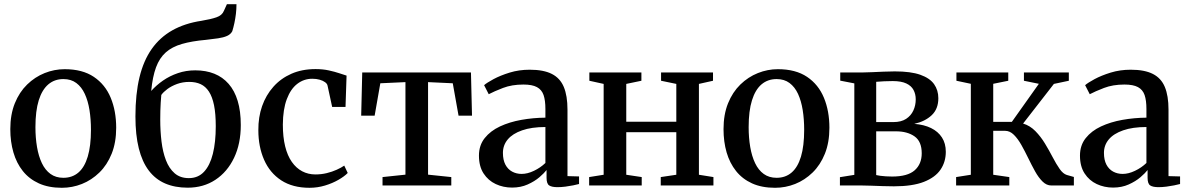

<svg xmlns="http://www.w3.org/2000/svg" viewBox="-20 -882 5650 913"><path d="M29 -268Q29 -337.5 50.5 -390.8Q72 -444 109 -480Q146 -516 192.2 -534.5Q238.5 -553 287.5 -553Q372 -553 426.2 -516.5Q480.5 -480 506.5 -417Q532.5 -354 532.5 -274.5Q532.5 -204.5 511 -151Q489.5 -97.5 452.5 -61.5Q415.5 -25.5 369.5 -7.2Q323.5 11 274 11Q211 11 164.8 -10Q118.5 -31 88.5 -68.8Q58.5 -106.5 43.8 -157.2Q29 -208 29 -268ZM281.5 -36.5Q323.5 -36.5 352.8 -61.5Q382 -86.5 397.2 -137.2Q412.5 -188 412.5 -264.5Q412.5 -315 405.5 -358.8Q398.5 -402.5 383.2 -435.5Q368 -468.5 343 -487.2Q318 -506 281.5 -506Q239.5 -506 209.8 -480.8Q180 -455.5 164.2 -405Q148.5 -354.5 148.5 -277.5Q148.5 -227 156 -183Q163.5 -139 179.2 -106Q195 -73 220.2 -54.8Q245.5 -36.5 281.5 -36.5Z M872.5 10.5Q812 10.5 765.5 -9.5Q719 -29.5 687.5 -71Q656 -112.5 640 -176.5Q624 -240.5 624 -328.5Q624 -434.5 643.2 -514.2Q662.5 -594 701.5 -649.2Q740.5 -704.5 799.5 -737.8Q858.5 -771 937.5 -783Q983 -790.5 1009.5 -799.8Q1036 -809 1044.5 -830L1059 -862H1104.5Q1104.5 -839 1101.8 -816Q1099 -793 1094.5 -772Q1090 -751 1084.5 -733.5Q1077 -719 1059.8 -711.2Q1042.5 -703.5 1017 -699.8Q991.5 -696 959 -692.5Q892 -686.5 845.2 -673Q798.5 -659.5 768.5 -633Q738.5 -606.5 722 -562Q705.5 -517.5 699 -449.5Q723 -476.5 755 -498.8Q787 -521 825.8 -534.2Q864.5 -547.5 908.5 -547.5Q959 -547.5 999 -531.5Q1039 -515.5 1067.2 -483.2Q1095.5 -451 1110.2 -402.2Q1125 -353.5 1125 -287.5Q1125 -198.5 1093 -131.5Q1061 -64.5 1004.2 -27Q947.5 10.5 872.5 10.5ZM878 -35Q922 -35 950.2 -65.2Q978.5 -95.5 992.2 -150.8Q1006 -206 1006 -281.5Q1006 -341 997.8 -381.5Q989.5 -422 973.5 -446.5Q957.5 -471 934.2 -481.8Q911 -492.5 880.5 -492.5Q849 -492.5 822.2 -482.8Q795.5 -473 776.2 -458.8Q757 -444.5 747 -430.5Q745.5 -412.5 744.2 -393.5Q743 -374.5 742.5 -354.8Q742 -335 742 -313.5Q742 -259 748 -209.2Q754 -159.5 769 -120.2Q784 -81 810.5 -58Q837 -35 878 -35Z M1452 11Q1371.5 11 1317.2 -24.5Q1263 -60 1235.8 -122.2Q1208.5 -184.5 1208.5 -263Q1208 -324.5 1226.2 -377Q1244.5 -429.5 1279.8 -469.2Q1315 -509 1365.5 -531.2Q1416 -553.5 1480.5 -553.5Q1515 -553.5 1543.5 -547.2Q1572 -541 1593.2 -533.8Q1614.5 -526.5 1628 -522.5L1623 -373.5H1559.5L1537.5 -475Q1536 -483.5 1526 -491Q1516 -498.5 1500.2 -503Q1484.5 -507.5 1465 -507.5Q1425 -507.5 1393.5 -483.2Q1362 -459 1343.8 -410.5Q1325.5 -362 1325 -289.5Q1325 -230.5 1336 -186Q1347 -141.5 1367.8 -112Q1388.5 -82.5 1417 -67.5Q1445.5 -52.5 1480 -52.5Q1508 -52.5 1533.8 -58.8Q1559.5 -65 1581 -74.8Q1602.5 -84.5 1617 -94.5L1633.5 -59.5Q1617.5 -43 1589.2 -26.8Q1561 -10.5 1525.5 0.2Q1490 11 1452 11Z M1799 0V-40L1908 -51.5V-491.5L1788.5 -486L1761.5 -332H1697.5L1702.5 -537.5H2219.5L2224.5 -332H2160.5L2133 -486L2015.5 -491.5V-51.5L2126 -40V0Z M2415 10Q2373 10 2337.2 -6.8Q2301.5 -23.5 2279.5 -57.2Q2257.5 -91 2257.5 -142Q2257.5 -191 2284.8 -225.2Q2312 -259.5 2357.5 -280.8Q2403 -302 2459.2 -312Q2515.5 -322 2573.5 -322.5V-363.5Q2573.5 -404.5 2564.8 -430Q2556 -455.5 2533.2 -467.8Q2510.5 -480 2469 -480Q2414 -480 2371.8 -463.8Q2329.5 -447.5 2304 -434L2282 -477Q2295 -488.5 2327 -505.8Q2359 -523 2403.5 -536.8Q2448 -550.5 2499 -550.5Q2564.5 -550.5 2604 -530.5Q2643.5 -510.5 2661 -468.5Q2678.5 -426.5 2678.5 -360.5V-44.5L2733.5 -43V-7Q2722.5 -4 2705.2 -0.5Q2688 3 2668.5 5.5Q2649 8 2631 8Q2604 8 2591.5 -0.2Q2579 -8.5 2579 -36.5V-73.5Q2568 -59 2545 -39.2Q2522 -19.5 2489 -4.8Q2456 10 2415 10ZM2460.5 -55Q2488.5 -55 2519.2 -69.8Q2550 -84.5 2573.5 -107V-278Q2508 -278 2462.8 -262.2Q2417.5 -246.5 2394.5 -219Q2371.5 -191.5 2371.5 -155Q2371.5 -121.5 2383.2 -99.2Q2395 -77 2415.2 -66Q2435.5 -55 2460.5 -55Z M2781.5 0V-40L2850.5 -51V-483L2782.5 -498V-537.5H3030V-498L2958 -483V-303H3196V-483L3123.5 -498V-537.5H3370.5V-498L3303.5 -483V-51L3372.5 -40V0H3122V-40L3196 -51V-253.5H2958V-51L3031.5 -40V0Z M3420.5 -268Q3420.5 -337.5 3442 -390.8Q3463.5 -444 3500.5 -480Q3537.5 -516 3583.8 -534.5Q3630 -553 3679 -553Q3763.5 -553 3817.8 -516.5Q3872 -480 3898 -417Q3924 -354 3924 -274.5Q3924 -204.5 3902.5 -151Q3881 -97.5 3844 -61.5Q3807 -25.5 3761 -7.2Q3715 11 3665.5 11Q3602.5 11 3556.2 -10Q3510 -31 3480 -68.8Q3450 -106.5 3435.2 -157.2Q3420.5 -208 3420.5 -268ZM3673 -36.5Q3715 -36.5 3744.2 -61.5Q3773.5 -86.5 3788.8 -137.2Q3804 -188 3804 -264.5Q3804 -315 3797 -358.8Q3790 -402.5 3774.8 -435.5Q3759.5 -468.5 3734.5 -487.2Q3709.5 -506 3673 -506Q3631 -506 3601.2 -480.8Q3571.5 -455.5 3555.8 -405Q3540 -354.5 3540 -277.5Q3540 -227 3547.5 -183Q3555 -139 3570.8 -106Q3586.5 -73 3611.8 -54.8Q3637 -36.5 3673 -36.5Z M4230.5 4Q4206.5 4 4177.5 3Q4148.5 2 4122 1Q4095.5 0 4078 0H3974V-39.5L4042.5 -50.5V-485.5L3975.5 -498.5V-537.5H4084.5Q4102 -537.5 4127.5 -538.8Q4153 -540 4181.2 -541.2Q4209.5 -542.5 4235 -542.5Q4311 -542.5 4356.2 -526.5Q4401.5 -510.5 4421.8 -481.8Q4442 -453 4442 -415Q4442 -364 4410.5 -334.2Q4379 -304.5 4327.5 -293Q4374 -289.5 4407.5 -273Q4441 -256.5 4459.2 -228.2Q4477.5 -200 4477.5 -160Q4477.5 -112.5 4452.5 -75.5Q4427.5 -38.5 4373.2 -17.2Q4319 4 4230.5 4ZM4222 -42.5Q4296 -42.5 4329.5 -72.2Q4363 -102 4363 -153Q4363 -209.5 4328.8 -233.5Q4294.5 -257.5 4240.5 -257.5H4146.5V-49.5Q4154 -47.5 4166 -46Q4178 -44.5 4192.5 -43.5Q4207 -42.5 4222 -42.5ZM4146.5 -301.5H4228.5Q4265.5 -301.5 4288.8 -316.8Q4312 -332 4323.2 -356.5Q4334.5 -381 4334.5 -409.5Q4334.5 -434.5 4324 -454.2Q4313.5 -474 4289.5 -485.2Q4265.5 -496.5 4225 -496.5Q4204.5 -496.5 4184.2 -495.5Q4164 -494.5 4146.5 -493Z M4526.5 0V-40L4596.5 -51V-483.5L4528 -498V-537.5H4774.5V-498L4703 -483.5V-302.5H4791.5L4920 -483.5L4849 -498V-537.5H5062.5V-498L4991.5 -483L4845 -294.5Q4878 -284.5 4903.5 -258.5Q4929 -232.5 4949 -199.5Q4969 -166.5 4985.8 -134.2Q5002.5 -102 5018.8 -78.8Q5035 -55.5 5053 -50L5086.5 -40.5V0H4979Q4956.5 0 4937.5 -18.8Q4918.5 -37.5 4902 -67.2Q4885.5 -97 4869.5 -130Q4853.5 -163 4836.8 -192.8Q4820 -222.5 4801 -241.2Q4782 -260 4759 -260H4703V-51L4779.5 -40V0Z M5273 10Q5231 10 5195.2 -6.8Q5159.5 -23.5 5137.5 -57.2Q5115.5 -91 5115.5 -142Q5115.5 -191 5142.8 -225.2Q5170 -259.5 5215.5 -280.8Q5261 -302 5317.2 -312Q5373.5 -322 5431.5 -322.5V-363.5Q5431.5 -404.5 5422.8 -430Q5414 -455.5 5391.2 -467.8Q5368.5 -480 5327 -480Q5272 -480 5229.8 -463.8Q5187.5 -447.5 5162 -434L5140 -477Q5153 -488.5 5185 -505.8Q5217 -523 5261.5 -536.8Q5306 -550.5 5357 -550.5Q5422.5 -550.5 5462 -530.5Q5501.5 -510.5 5519 -468.5Q5536.5 -426.5 5536.5 -360.5V-44.5L5591.5 -43V-7Q5580.5 -4 5563.2 -0.5Q5546 3 5526.5 5.5Q5507 8 5489 8Q5462 8 5449.5 -0.2Q5437 -8.5 5437 -36.5V-73.5Q5426 -59 5403 -39.2Q5380 -19.5 5347 -4.8Q5314 10 5273 10ZM5318.5 -55Q5346.5 -55 5377.2 -69.8Q5408 -84.5 5431.5 -107V-278Q5366 -278 5320.8 -262.2Q5275.5 -246.5 5252.5 -219Q5229.5 -191.5 5229.5 -155Q5229.5 -121.5 5241.2 -99.2Q5253 -77 5273.2 -66Q5293.5 -55 5318.5 -55Z"/></svg>

Font: Merriweather 60pt Medium
Style: Regular
Weight: 500
Version: Version 2.100